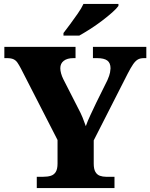

<svg xmlns="http://www.w3.org/2000/svg" viewBox="-20 -951 761 971"><path d="M166 0V-57H199Q221 -57 237 -62Q253 -67 262 -81.5Q271 -96 271 -124V-243L86 -604Q76 -623 68 -634.5Q60 -646 48 -651.5Q36 -657 15 -657H2V-714H362V-657H351Q320 -657 302.5 -643.5Q285 -630 285 -606Q285 -594 289 -579.5Q293 -565 300 -551L374 -406Q389 -378 397.5 -357Q406 -336 414 -313Q423 -339 437.5 -369.5Q452 -400 467 -432L523 -545Q534 -570 536.5 -584.5Q539 -599 539 -605Q539 -633 522.5 -645Q506 -657 471 -657H450V-714H720V-657H708Q689 -657 677 -650Q665 -643 653.5 -626.5Q642 -610 626 -579L454 -241V-124Q454 -96 462.5 -81.5Q471 -67 485.5 -62Q500 -57 516 -57H559V0ZM301 -784Q316 -803 335 -829Q354 -855 373 -882Q392 -909 402 -931H579V-921Q570 -908 547.5 -888Q525 -868 496 -846Q467 -824 436.5 -804.5Q406 -785 381 -771H301Z"/></svg>

Font: Noto Serif Ethiopic ExtraBold
Style: Regular
Weight: 800
Version: Version 2.102